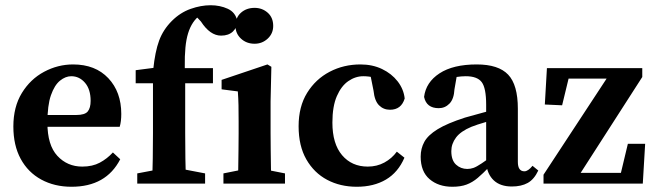

<svg xmlns="http://www.w3.org/2000/svg" viewBox="-20 -701 2499 733"><path d="M253 12Q188 12 137.5 -15.5Q87 -43 59 -94.5Q31 -146 31 -218Q31 -293 63.5 -346Q96 -399 148.5 -427Q201 -455 259 -455Q344 -455 393.5 -402.5Q443 -350 443 -266Q443 -237 437 -217H84V-262H271Q304 -262 315 -275.5Q326 -289 326 -316Q326 -360 304.5 -385Q283 -410 252 -410Q230 -410 209 -393Q188 -376 174.5 -337.5Q161 -299 161 -232Q161 -147 199 -106Q237 -65 294 -65Q333 -65 361 -80Q389 -95 411 -119L439 -93Q385 12 253 12Z M504 0V-39L599 -57H669L763 -39V0ZM561 0Q564 -96 564 -193V-383H498V-433L606 -447L564 -425L565 -436Q572 -504 587.5 -546Q603 -588 636 -621Q668 -653 707.5 -667Q747 -681 784 -681Q820 -681 849.5 -667.5Q879 -654 886 -621Q886 -597 869.5 -581Q853 -565 824 -565Q782 -565 747 -619L717 -651L803 -671L817 -644Q810 -649 801 -652Q792 -655 784 -655Q756 -655 730 -631Q702 -602 692 -549Q682 -496 687 -398V-193Q687 -96 690 0ZM625 -383V-441H793V-383Z M833 0V-39L923 -57H977L1068 -39V0ZM888 0Q889 -21 889.5 -55.5Q890 -90 890.5 -127.5Q891 -165 891 -193V-236Q891 -274 890.5 -299Q890 -324 888 -352L826 -360V-396L1001 -455L1016 -446L1013 -314V-193Q1013 -165 1013.5 -127.5Q1014 -90 1014.5 -55.5Q1015 -21 1016 0ZM952 -534Q921 -534 900 -553.5Q879 -573 879 -602Q879 -634 900 -652.5Q921 -671 952 -671Q981 -671 1002 -652.5Q1023 -634 1023 -602Q1023 -573 1002 -553.5Q981 -534 952 -534Z M1342 12Q1279 12 1229 -14.5Q1179 -41 1149.5 -92.5Q1120 -144 1120 -219Q1120 -294 1152.5 -346.5Q1185 -399 1238.5 -427Q1292 -455 1356 -455Q1402 -455 1438.5 -437.5Q1475 -420 1498 -390.5Q1521 -361 1525 -325Q1512 -282 1469 -282Q1444 -282 1427 -299Q1410 -316 1406 -355L1392 -425L1452 -389Q1409 -410 1367 -410Q1337 -410 1310 -391.5Q1283 -373 1266 -334Q1249 -295 1249 -233Q1249 -152 1286 -108.5Q1323 -65 1384 -65Q1419 -65 1447.5 -80.5Q1476 -96 1495 -122L1524 -99Q1500 -43 1453.5 -15.5Q1407 12 1342 12Z M1707 12Q1654 12 1620 -17Q1586 -46 1586 -103Q1586 -134 1600 -159.5Q1614 -185 1650.5 -207.5Q1687 -230 1755 -252Q1784 -260 1825.5 -271.5Q1867 -283 1900 -290V-253Q1869 -245 1834.5 -235Q1800 -225 1780 -217Q1739 -200 1721 -176Q1703 -152 1703 -124Q1703 -89 1721 -72.5Q1739 -56 1764 -56Q1776 -56 1787.5 -60Q1799 -64 1818.5 -77Q1838 -90 1872 -115L1883 -64H1848Q1824 -39 1804 -22Q1784 -5 1761.5 3.5Q1739 12 1707 12ZM1934 11Q1890 11 1865 -12.5Q1840 -36 1836 -78V-301Q1836 -365 1819 -387.5Q1802 -410 1758 -410Q1742 -410 1722 -407Q1702 -404 1673 -395L1727 -429L1715 -360Q1713 -323 1696 -305.5Q1679 -288 1655 -288Q1608 -288 1599 -331Q1606 -387 1658 -421Q1710 -455 1800 -455Q1883 -455 1920 -416Q1957 -377 1957 -286V-83Q1957 -47 1982 -47Q1996 -47 2013 -68L2035 -50Q2019 -16 1994.5 -2.5Q1970 11 1934 11Z M2055 0V-34L2311 -424L2323 -401H2123L2157 -427L2126 -299L2060 -302L2068 -441H2432V-407L2182 -18L2169 -41H2378L2344 -14L2377 -152H2443L2434 0Z"/></svg>

Font: Lisu Bosa Black
Style: Regular
Weight: 900
Designer: David Morse, Annie Olsen, Victor Gaultney, Frank Grießhammer (Latin)
Foundry: SIL International
Version: Version 2.000